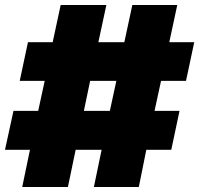

<svg xmlns="http://www.w3.org/2000/svg" viewBox="-21 -749 798 769"><path d="M68 0 99 -149H-1L33 -305H132L158 -425H58L91 -580H190L222 -729H405L373 -580H477L509 -729H689L657 -580H757L724 -425H624L598 -305H698L665 -149H565L535 0H355L386 -149H282L251 0ZM315 -305H419L445 -425H340Z"/></svg>

Font: Hubot Sans Condensed ExtraLight Black
Style: Italic
Weight: 900
Italic angle: -12.0243°
Version: Version 2.000